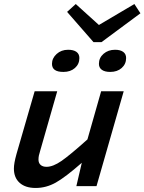

<svg xmlns="http://www.w3.org/2000/svg" viewBox="-20 -924 717 953"><path d="M459 0H359L386 -116Q304 -44 256.5 -17.5Q209 9 157 9Q106 9 77.5 -16.5Q49 -42 49 -87Q49 -100 52 -117.5Q55 -135 62 -160L152 -471H264L179 -174Q175 -162 173 -152Q171 -142 171 -132Q171 -115 181.5 -105.5Q192 -96 211 -96Q243 -96 285 -125Q327 -154 414 -232L482 -471H594ZM444 -715 313 -865 356 -904 471 -800 647 -904 677 -858 484 -715ZM374 -636Q374 -606 352 -586.5Q330 -567 295 -567Q266 -567 252 -577Q238 -587 238 -607Q238 -635 261 -656Q284 -677 318 -677Q345 -677 359.5 -666.5Q374 -656 374 -636ZM606 -636Q606 -606 584 -586.5Q562 -567 527 -567Q500 -567 485.5 -577.5Q471 -588 471 -607Q471 -637 494 -657Q517 -677 551 -677Q577 -677 591.5 -666.5Q606 -656 606 -636Z"/></svg>

Font: Intel One Mono Medium
Style: Italic
Weight: 500
Italic angle: -16°
Monospace: yes
Designer: Fred Shallcrass
Foundry: Frere-Jones Type LLC
Version: Version 1.400;hotconv 1.1.0;makeotfexe 2.6.0;FJTRelease1.4